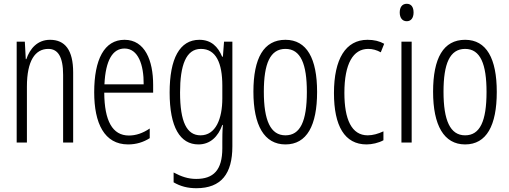

<svg xmlns="http://www.w3.org/2000/svg" viewBox="-20 -845 2685 1013"><path d="M244 -635C178 -635 138 -589 119 -533H116L111 -625H68V-93H122V-388C122 -524 165 -587 235 -587C286 -587 313 -545 313 -450V-93H366V-463C366 -581 323 -635 244 -635Z M637 -635C530 -635 477 -531 477 -358C477 -195 530 -83 656 -83C699 -83 737 -95 770 -116V-167C733 -142 697 -130 660 -130C573 -130 531 -208 530 -356H788V-398C788 -525 745 -635 637 -635ZM637 -589C709 -589 739 -503 738 -400H531C537 -528 575 -589 637 -589Z M1032 -635C928 -635 875 -536 875 -357C875 -174 930 -83 1027 -83C1089 -83 1131 -124 1153 -186H1156C1153 -150 1153 -121 1153 -95V-63C1153 53 1106 99 1015 99C973 99 937 87 896 65V117C932 138 970 148 1016 148C1148 148 1206 71 1206 -73V-625H1162L1156 -546H1152C1130 -599 1094 -635 1032 -635ZM1040 -587C1120 -587 1153 -512 1153 -393V-326C1153 -218 1118 -131 1038 -131C966 -131 930 -201 930 -357C930 -500 961 -587 1040 -587Z M1653 -360C1653 -536 1599 -635 1486 -635C1371 -635 1317 -538 1317 -361C1317 -184 1374 -83 1486 -83C1599 -83 1653 -183 1653 -360ZM1372 -361C1372 -509 1405 -587 1486 -587C1567 -587 1599 -506 1599 -360C1599 -205 1564 -131 1486 -131C1407 -131 1372 -210 1372 -361Z M1914 -83C1942 -83 1978 -91 2003 -105V-152C1975 -139 1947 -131 1920 -131C1835 -131 1797 -215 1797 -355C1797 -509 1843 -587 1923 -587C1945 -587 1968 -581 1989 -569L2007 -614C1982 -628 1954 -635 1919 -635C1804 -635 1742 -534 1742 -354C1742 -181 1798 -83 1914 -83Z M2126 -825C2101 -825 2089 -806 2089 -779C2089 -752 2102 -733 2126 -733C2149 -733 2162 -751 2162 -779C2162 -806 2151 -825 2126 -825ZM2152 -625H2098V-93H2152Z M2601 -360C2601 -536 2547 -635 2434 -635C2319 -635 2265 -538 2265 -361C2265 -184 2322 -83 2434 -83C2547 -83 2601 -183 2601 -360ZM2320 -361C2320 -509 2353 -587 2434 -587C2515 -587 2547 -506 2547 -360C2547 -205 2512 -131 2434 -131C2355 -131 2320 -210 2320 -361Z"/></svg>

Font: Noto Sans Kannada UI ExtraCondensed Light
Style: Regular
Weight: 300
Width: 2
Designer: Jelle Bosma - Monotype Design Team
Foundry: Monotype Imaging Inc.
Version: Version 2.005